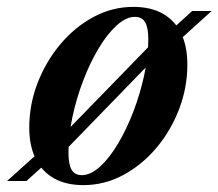

<svg xmlns="http://www.w3.org/2000/svg" viewBox="-58 -526 634 558"><path d="M329.5 -506Q381 -506 416 -485.8Q451 -465.5 468.8 -428.2Q486.5 -391 486.5 -338.5Q486.5 -271.5 462.5 -208.8Q438.5 -146 396.5 -96.2Q354.5 -46.5 300 -17.2Q245.5 12 184.5 12Q133 12 98 -8.2Q63 -28.5 45 -66Q27 -103.5 27 -155Q27 -222 51.2 -284.8Q75.5 -347.5 117.5 -397.5Q159.5 -447.5 214 -476.8Q268.5 -506 329.5 -506ZM179.5 -17Q205.5 -17 232.8 -41.8Q260 -66.5 285 -108.5Q310 -150.5 329.8 -202.2Q349.5 -254 361.2 -308Q373 -362 373 -411.5Q373 -446 363.8 -461.5Q354.5 -477 334 -477Q308.5 -477 281 -452Q253.5 -427 228.5 -385.2Q203.5 -343.5 183.8 -291.8Q164 -240 152.5 -185.8Q141 -131.5 141 -82.5Q141 -48 150.2 -32.5Q159.5 -17 179.5 -17ZM500.5 -494H557L452.5 -399.5L419.5 -385.5L120 -77L86 -60.5L19 0H-37.5L67 -94L99.5 -108L400 -417L434 -433.5Z"/></svg>

Font: Newsreader 60pt SemiBold
Style: Italic
Weight: 600
Italic angle: -17°
Designer: Hugues Gentile
Foundry: Production Type
Version: Version 1.003